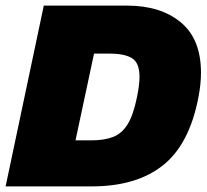

<svg xmlns="http://www.w3.org/2000/svg" viewBox="-36 -664 737 684"><path d="M-16 0 120 -644H417Q536 -644 608 -584.5Q680 -525 680 -405Q680 -365 671 -318Q639 -150 544.5 -75Q450 0 291 0ZM233 -164H289Q335 -164 366.5 -176Q398 -188 418.5 -221Q439 -254 452 -318Q461 -362 461 -390Q461 -440 434.5 -456.5Q408 -473 355 -473H299Z"/></svg>

Font: Kanit ExtraBold
Style: Italic
Weight: 800
Italic angle: -12°
Designer: Katatrad Team
Foundry: CadsonDemak
Version: Version 2.000; ttfautohint (v1.8.3)